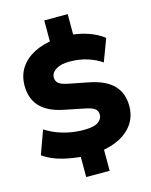

<svg xmlns="http://www.w3.org/2000/svg" viewBox="-135 -906 871 1107"><g transform="rotate(-15 300.0 -352.5)"><path d="M239 115V-31L270 -3Q196 -7 130 -24Q64 -41 19 -74L70 -215Q100 -195 137 -180.5Q174 -166 214.5 -158.5Q255 -151 296 -151Q358 -151 383 -169Q408 -187 408 -212Q408 -236 390.5 -249Q373 -262 328 -270L215 -293Q123 -311 77.5 -359Q32 -407 32 -486Q32 -546 61.5 -591Q91 -636 144.5 -663.5Q198 -691 269 -699L239 -682V-820H379V-682L349 -701Q411 -698 467 -678.5Q523 -659 558 -630L508 -497Q473 -522 424 -537.5Q375 -553 318 -553Q266 -553 236.5 -534.5Q207 -516 207 -487Q207 -464 224.5 -451Q242 -438 286 -430L398 -408Q493 -389 539 -341.5Q585 -294 585 -217Q585 -158 556 -114Q527 -70 475.5 -43Q424 -16 356 -7L379 -31V115Z"/></g></svg>

Font: Nunito Sans 9pt Black
Style: Regular
Weight: 900
Version: Version 3.101;gftools[0.9.27]